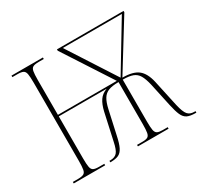

<svg xmlns="http://www.w3.org/2000/svg" viewBox="-148 -908 1154 1101"><g transform="rotate(-30 428.5 -357.0)"><path d="M45 0V-10H79Q104 -10 116 -16Q128 -22 131.5 -40.5Q135 -59 135 -98V-615Q135 -654 131.5 -673Q128 -692 116 -698Q104 -704 79 -704H45V-714H253V-704H220Q194 -704 182 -698Q170 -692 166.5 -673.5Q163 -655 163 -616V-386H553L346 -705V-714H787V-705L590 -386Q660 -386 693.5 -359.5Q727 -333 741 -271L779 -96Q791 -44 806 -27Q821 -10 848 -10H857V0H853Q817 0 797.5 -9.5Q778 -19 767 -44Q756 -69 746 -115L713 -268Q703 -311 689.5 -334Q676 -357 652 -366Q628 -375 586 -375V-98Q586 -59 589.5 -40.5Q593 -22 604.5 -16Q616 -10 639 -10H673V0H470V-10H507Q529 -10 540 -16Q551 -22 554.5 -40.5Q558 -59 558 -98V-375Q516 -375 491.5 -365.5Q467 -356 453 -333Q439 -310 430 -269L396 -115Q386 -67 373.5 -42Q361 -17 341.5 -8.5Q322 0 290 0H287V-10H293Q323 -10 338 -27Q353 -44 363 -93L402 -270Q412 -313 429.5 -338.5Q447 -364 480 -376H163V-98Q163 -59 166.5 -40.5Q170 -22 181.5 -16Q193 -10 217 -10H253V0ZM581 -391 770 -704H379Z"/></g></svg>

Font: Noto Serif Display SemiCondensed Thin
Style: Regular
Weight: 100
Width: 4
Designer: Monotype Design Team
Foundry: Monotype Imaging Inc.
Version: Version 2.009